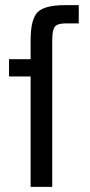

<svg xmlns="http://www.w3.org/2000/svg" viewBox="-20 -726 351 746"><path d="M234 -635Q203 -635 193 -622Q183 -609 183 -571V0H99V-429H15V-496H99V-570Q99 -651 126 -678.5Q153 -706 232 -706H286V-635Z"/></svg>

Font: Atkinson Hyperlegible Pro
Style: Regular
Weight: 400
Designer: Elliott Scott, Megan Eiswerth, Linus Boman, Theodore Petrosky, Jacob Perez
Foundry: Braille Institute
Version: Version 1.5.1